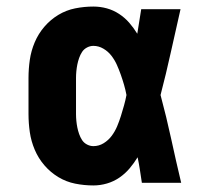

<svg xmlns="http://www.w3.org/2000/svg" viewBox="-20 -558 640 586"><path d="M265 8Q237 8 209.5 2.5Q182 -3 158 -17.5Q134 -32 115.5 -53.5Q97 -75 86 -101Q75 -127 71 -154.5Q67 -182 67 -210V-320Q67 -348 71 -375.5Q75 -403 86 -429Q97 -455 115.5 -476.5Q134 -498 158 -512.5Q182 -527 209.5 -532.5Q237 -538 265 -538Q286 -538 306 -532.5Q326 -527 343.5 -515.5Q361 -504 374.5 -488.5Q388 -473 399 -455Q402 -474 405 -492.5Q408 -511 411 -530H531Q516 -465 501.5 -399Q487 -333 470 -268Q488 -201 502.5 -134Q517 -67 533 0H413Q410 -20 407 -39.5Q404 -59 400 -78Q389 -60 375.5 -44Q362 -28 344.5 -16Q327 -4 306.5 2Q286 8 265 8ZM265 -112Q282 -112 296.5 -121Q311 -130 321 -143.5Q331 -157 337.5 -172.5Q344 -188 349 -204Q354 -220 358.5 -236Q363 -252 366 -268Q363 -284 358.5 -299.5Q354 -315 348.5 -330.5Q343 -346 336.5 -360.5Q330 -375 320 -388Q310 -401 295.5 -409.5Q281 -418 265 -418Q255 -418 245.5 -413Q236 -408 230.5 -399.5Q225 -391 221.5 -381Q218 -371 216 -361Q214 -351 213 -340.5Q212 -330 212 -320V-210Q212 -200 213 -189.5Q214 -179 216 -169Q218 -159 221.5 -149Q225 -139 230.5 -130.5Q236 -122 245.5 -117Q255 -112 265 -112Z"/></svg>

Font: Iosevka Slab Heavy Extended
Style: Regular
Weight: 900
Width: 7
Monospace: yes
Designer: Belleve Invis
Foundry: Belleve Invis
Version: Version 11.1.0; ttfautohint (v1.8.3)